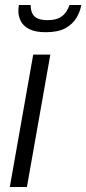

<svg xmlns="http://www.w3.org/2000/svg" viewBox="-20 -743 343 763"><path d="M19 0 112 -526H180L87 0ZM162 -615Q121 -615 97 -627Q73 -639 63 -658.5Q53 -678 53 -699Q53 -705 53.5 -711Q54 -717 55 -723H102Q102 -702 109 -688.5Q116 -675 131 -669Q146 -663 168 -663Q200 -663 217.5 -673Q235 -683 244 -697.5Q253 -712 256 -723H303Q299 -698 284 -672.5Q269 -647 240 -631Q211 -615 162 -615Z"/></svg>

Font: Archivo SemiCondensed Light
Style: Italic
Weight: 300
Width: 4
Italic angle: -10°
Designer: Hector Gatti
Foundry: Omnibus-Type
Version: Version 2.001